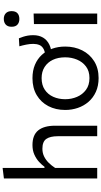

<svg xmlns="http://www.w3.org/2000/svg" viewBox="336 -1118 793 1506"><g transform="rotate(-90 733.0 -365.5)"><path d="M85.8 0Q85.8 -55.3 85.8 -106.4Q85.8 -157.6 85.8 -218.8V-493.7Q85.8 -556.5 85.8 -615.9Q85.8 -675.3 85.8 -731.8L168.4 -742Q168.4 -682.3 168.4 -621.1Q168.4 -559.9 168.4 -493.7V-413.6H177.4Q192.4 -434.7 216.2 -456.5Q240.1 -478.3 272.8 -493.1Q305.5 -507.8 347.5 -507.8Q426.7 -507.8 463.1 -462.4Q499.5 -417 499.5 -330.4Q499.5 -298 499.5 -273Q499.5 -248.1 499.5 -218.8Q499.5 -159.8 499.5 -107.5Q499.5 -55.3 499.5 0H417Q417 -55.3 417 -107.1Q417 -159 417 -215.3V-309.3Q417 -368.9 395.8 -399.4Q374.7 -429.9 318.9 -429.9Q285.3 -429.9 258 -416.4Q230.6 -402.9 208.4 -380.3Q186.2 -357.7 168.4 -330.2V-215.3Q168.4 -156.8 168.4 -106Q168.4 -55.3 168.4 0Z M873.5 10.9Q812.2 10.9 765.5 -10.3Q718.7 -31.5 687 -68.1Q655.3 -104.7 639.1 -152Q623 -199.2 623 -251Q623 -325.3 653.1 -383.2Q683.3 -441.2 739.3 -474.5Q795.2 -507.8 872.2 -507.8Q931.5 -507.8 977.6 -488.4Q1023.6 -469 1055.6 -434Q1087.5 -398.9 1103.9 -352.2Q1120.3 -305.5 1120.3 -251Q1120.3 -177.3 1090.5 -117.9Q1060.7 -58.6 1005.3 -23.8Q949.8 10.9 873.5 10.9ZM873.3 -60.8Q928 -60.8 964 -88Q1000.1 -115.2 1018 -158.6Q1035.9 -201.9 1035.9 -251Q1035.9 -306.9 1016 -348.5Q996 -390.1 959.4 -413.1Q922.9 -436.1 873 -436.1Q819 -436.1 782 -411.5Q745 -386.9 726.2 -344.8Q707.3 -302.8 707.3 -251Q707.3 -201.9 725.7 -158.6Q744.1 -115.2 781 -88Q817.9 -60.8 873.3 -60.8ZM1039.6 -356.8 1023.2 -406.2Q1072.8 -406.2 1098.2 -419Q1123.7 -431.9 1132.5 -453.5Q1141.3 -475.1 1141.3 -501.9Q1141.3 -527.6 1135.5 -556.8Q1129.7 -586 1122.3 -610.7L1184.9 -614.4Q1191.3 -599 1197 -581.6Q1202.7 -564.2 1206.2 -544.4Q1209.6 -524.5 1209.6 -501.9Q1209.6 -457 1190.5 -424.6Q1171.3 -392.2 1133.6 -374.5Q1095.8 -356.8 1039.6 -356.8Z M1296.7 0Q1296.7 -55.3 1296.7 -106.4Q1296.7 -157.6 1296.7 -218.8V-268.8Q1296.7 -313.3 1296.7 -351.1Q1296.7 -389 1296.7 -424.2Q1296.7 -459.5 1296.7 -496.2L1379.3 -498.9Q1379.3 -462.1 1379.3 -426.4Q1379.3 -390.7 1379.3 -352.4Q1379.3 -314.1 1379.3 -268.8V-218.8Q1379.3 -157.6 1379.3 -106.4Q1379.3 -55.3 1379.3 0ZM1336.4 -610.6Q1309.4 -610.6 1292.5 -625.5Q1275.6 -640.4 1275.6 -671.7Q1275.6 -701.9 1292.5 -717.3Q1309.4 -732.7 1337.4 -732.7Q1365.3 -732.7 1381.7 -716.7Q1398.2 -700.8 1398.2 -671.7Q1398.2 -640.4 1381.7 -625.5Q1365.1 -610.6 1336.4 -610.6Z"/></g></svg>

Font: Commissioner Thin
Style: Regular
Weight: 100
Designer: Kostas Bartsokas
Foundry: Kostas Bartsokas
Version: Version 1.001;gftools[0.9.23]